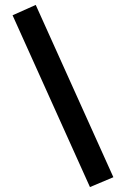

<svg xmlns="http://www.w3.org/2000/svg" viewBox="-20 -732 511 779"><path d="M125 -712 31 -670 345 27 440 -13Z"/></svg>

Font: Sunflower Medium
Style: Regular
Weight: 500
Designer: JIKJI
Foundry: JIKJI
Version: Version 1.00